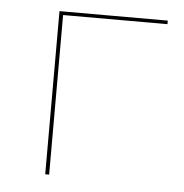

<svg xmlns="http://www.w3.org/2000/svg" viewBox="-41 -498 515 537"><g transform="rotate(5 216.5 -229.0)"><path d="M409 -448H116V0H105V-458H409Z"/></g></svg>

Font: Ysabeau SC Hairline
Style: Regular
Weight: 100
Designer: Christian Thalmann (Catharsis Fonts)
Version: Version 0.003